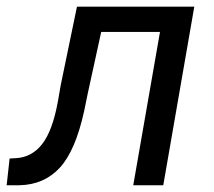

<svg xmlns="http://www.w3.org/2000/svg" viewBox="-47 -548 633 568"><path d="M527.8 -528.3 436 0H347.2L426.3 -453.6H252.4L212.9 -272.9L202.1 -220.2Q176.3 -102.1 129.9 -51.8Q83.5 -1.5 10.7 0H-27.3L-18.6 -79.1L0.5 -80.1Q47.9 -83 78.1 -122.3Q108.4 -161.6 124 -246.6L132.8 -296.9L180.7 -528.3Z"/></svg>

Font: Roboto
Style: Italic
Weight: 400
Italic angle: -12°
Designer: Google
Version: Version 2.134; 2016; ttfautohint (v1.6)